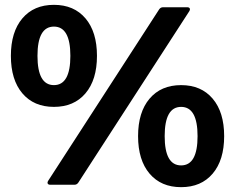

<svg xmlns="http://www.w3.org/2000/svg" viewBox="-20 -764 972 794"><path d="M25 -533Q25 -632 72.5 -688Q120 -744 203 -744Q286 -744 333.5 -688Q381 -632 381 -533Q381 -434 333.5 -378Q286 -322 203 -322Q120 -322 72.5 -378Q25 -434 25 -533ZM188 0Q180 0 177.5 -4.5Q175 -9 179 -16L638 -725Q644 -734 654 -734H754Q762 -734 764.5 -729.5Q767 -725 763 -718L304 -9Q298 0 288 0ZM271 -533Q271 -654 203 -654Q135 -654 135 -533Q135 -412 203 -412Q271 -412 271 -533ZM551 -201Q551 -300 598.5 -356Q646 -412 729 -412Q812 -412 859.5 -356Q907 -300 907 -201Q907 -102 859.5 -46Q812 10 729 10Q646 10 598.5 -46Q551 -102 551 -201ZM797 -201Q797 -322 729 -322Q661 -322 661 -201Q661 -80 729 -80Q797 -80 797 -201Z"/></svg>

Font: LINE Seed Sans KR Bold
Style: Regular
Weight: 700
Designer: LINE BX Design & Sandoll Inc & Dalton Maag Ltd
Foundry: Sandoll Inc.
Version: Version 1.000